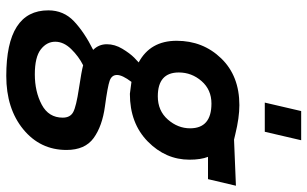

<svg xmlns="http://www.w3.org/2000/svg" viewBox="-204 -544 980 612"><g transform="rotate(90 286.0 -238.0)"><path d="M222 232Q13 232 13 98Q13 49 48 16Q83 -17 139 -45Q121 -63 121 -88.5Q121 -114 135.5 -138Q150 -162 164 -176L179 -190Q110 -227 110 -311Q110 -395 166 -453Q222 -511 315 -511Q355 -511 408 -498L425 -494L572 -500L551 -411H480Q489 -388 489 -352Q489 -276 431 -219Q373 -162 279 -162L241 -167Q219 -138 219 -121Q219 -104 237.5 -97.5Q256 -91 319 -82.5Q382 -74 420 -46.5Q458 -19 458 40Q458 124 392 178Q326 232 222 232ZM355 52Q355 28 337 18.5Q319 9 262.5 0.5Q206 -8 188 -13Q160 1 136.5 25Q113 49 113 76Q113 103 137.5 122Q162 141 217 141Q272 141 313.5 119Q355 97 355 52ZM287 -251Q333 -251 361 -283Q389 -315 389 -354Q389 -422 310 -422Q266 -422 238.5 -390.5Q211 -359 211 -318Q211 -251 287 -251ZM307 -592 334 -708H427L400 -592Z"/></g></svg>

Font: Titillium Web SemiBold
Style: Italic
Weight: 600
Italic angle: -13°
Version: Version 1.002;PS 57.000;hotconv 1.0.70;makeotf.lib2.5.55311